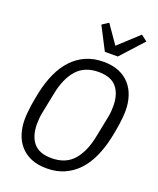

<svg xmlns="http://www.w3.org/2000/svg" viewBox="-170 -1044 953 1158"><g transform="rotate(20 306.0 -465.5)"><path d="M271 12Q213 12 171 -6Q129 -24 101.5 -55.5Q74 -87 60.5 -129Q47 -171 47 -219Q47 -239 49 -262.5Q51 -286 54.5 -310.5Q58 -335 62.5 -358Q67 -381 71 -401Q86 -471 112 -528Q138 -585 176 -625.5Q214 -666 264 -688Q314 -710 377 -710Q435 -710 477 -692Q519 -674 546.5 -642.5Q574 -611 587.5 -569Q601 -527 601 -479Q601 -459 599 -435.5Q597 -412 593.5 -387.5Q590 -363 585.5 -339.5Q581 -316 577 -297Q562 -227 536 -170Q510 -113 472 -72.5Q434 -32 384 -10Q334 12 271 12ZM278 -56Q368 -56 418 -112.5Q468 -169 488 -270L514 -400Q519 -423 520.5 -442Q522 -461 522 -477Q522 -555 485.5 -598.5Q449 -642 370 -642Q280 -642 230 -585.5Q180 -529 160 -428L134 -298Q129 -275 127.5 -256Q126 -237 126 -221Q126 -143 162.5 -99.5Q199 -56 278 -56ZM362 -769 286 -916 327 -943 409 -825 537 -943 576 -913 445 -769Z"/></g></svg>

Font: IBM Plex Sans Cond
Style: Italic
Weight: 400
Width: 3
Italic angle: -11°
Designer: Mike Abbink, Paul van der Laan, Pieter van Rosmalen
Foundry: Bold Monday
Version: Version 1.3